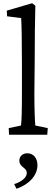

<svg xmlns="http://www.w3.org/2000/svg" viewBox="-20 -835 349 1190"><path d="M36 0H273L276 -41L199 -57C196 -81 193 -163 193 -253L195 -445C195 -613 197 -700 199 -800L179 -815L22 -769L24 -734L111 -723C114 -702 116 -547 116 -427V-281C116 -140 114 -82 110 -57L34 -41ZM68 306 82 335C159 309 212 253 212 189C212 145 188 115 148 115C121 115 100 134 100 159C100 205 146 200 146 238C146 264 116 291 68 306Z"/></svg>

Font: TPK Tissa Web Quiz
Style: Regular
Weight: 400
Designer: Jacques Le Bailly, Suppakit Chalermlarp | Katatrad Co.,Ltd.
Foundry: Jacques Le Bailly, Cadson Demak Co.,Ltd.
Version: Version 5.000;Glyphs 3.1.2 (3151)